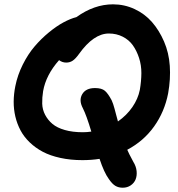

<svg xmlns="http://www.w3.org/2000/svg" viewBox="-20 -730 824 887"><path d="M360.8 9.8Q305.7 9.8 258.8 -0.5Q211.9 -10.7 177.7 -28.8Q143.6 -46.9 117.2 -72.3Q90.8 -97.7 75 -127.4Q59.1 -157.2 51 -191.2Q43 -225.1 43.2 -260.5Q43.5 -295.9 50.8 -332Q61 -383.3 85.2 -431.6Q109.4 -480 139.9 -515.6Q170.4 -551.3 205.8 -580.3Q241.2 -609.4 273.4 -626.7Q305.7 -644 333 -650.9Q415 -710 502 -710Q554.7 -710 601.6 -688.2Q648.4 -666.5 681.9 -628.4Q715.3 -590.3 737.8 -538.3Q760.3 -486.3 764.4 -425.8Q768.6 -365.2 756.8 -298.8Q740.2 -213.4 691.9 -145.8Q643.6 -78.1 567.9 -38.1Q573.2 -24.4 596.2 18.1Q608.9 38.6 611.1 60.3Q613.3 82 606.4 98.9Q599.6 115.7 583.7 126.5Q567.9 137.2 546.9 137.2Q527.8 137.2 513.2 128.7Q498.5 120.1 482.9 97.2Q460.9 67.4 439.9 3.9Q402.3 9.8 360.8 9.8ZM179.2 -309.1Q174.3 -278.8 175 -251.2Q175.8 -223.6 188.5 -199.5Q201.2 -175.3 222.4 -157.5Q243.7 -139.6 279.5 -129.4Q315.4 -119.1 362.8 -119.1Q381.8 -119.1 401.9 -122.1Q379.4 -197.3 362.8 -230Q343.3 -266.6 359.9 -294.9Q376.5 -323.2 418.9 -323.2Q449.7 -323.2 464.6 -310.5Q479.5 -297.9 496.1 -266.1Q499 -260.3 502.7 -249.3Q506.3 -238.3 509 -228.3Q511.7 -218.3 516.6 -199.7Q521.5 -181.2 524.9 -168.9Q565.4 -197.3 591.6 -235.4Q617.7 -273.4 626 -314.9Q632.8 -354.5 633.1 -391.8Q633.3 -429.2 622.3 -462.6Q611.3 -496.1 593.5 -521Q575.7 -545.9 546.9 -560.5Q518.1 -575.2 482.9 -575.2Q412.6 -575.2 345.2 -481Q329.1 -458.5 315.9 -449.7Q302.7 -440.9 286.1 -440.9Q267.6 -440.9 252.9 -452.1Q192.4 -383.8 179.2 -309.1Z"/></svg>

Font: Shantell Sans Irregular
Style: Italic
Weight: 600
Italic angle: -11.31°
Designer: Stephen Nixon, Anya Danilova, Shantell Martin
Foundry: Arrow Type
Version: Version 1.006;[9816181b4]